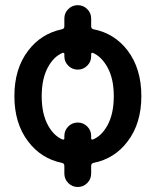

<svg xmlns="http://www.w3.org/2000/svg" viewBox="-20 -665 613 762"><path d="M228.5 -111.3Q231.4 -110.4 233.4 -111.8Q235.4 -113.3 235.4 -115.2V-125Q235.4 -147.5 251 -163.1Q266.6 -178.7 288.6 -178.7Q310.5 -178.7 326.2 -163.1Q341.8 -147.5 341.8 -125V-115.2Q341.8 -113.3 343.8 -111.8Q345.7 -110.4 348.6 -111.3Q382.8 -125 406.2 -167Q431.6 -212.9 431.6 -283.2Q431.6 -353.5 406.2 -398.4Q382.8 -440.4 348.6 -455.1Q345.7 -456.1 343.8 -454.6Q341.8 -453.1 341.8 -451.2V-441.4Q341.8 -419.9 326.2 -404.3Q310.5 -388.7 288.6 -388.7Q266.6 -388.7 251 -404.3Q235.4 -419.9 235.4 -441.4V-451.2Q235.4 -453.1 233.4 -454.6Q231.4 -456.1 228.5 -455.1Q194.3 -441.4 170.9 -399.4Q145.5 -353.5 145.5 -283.2Q145.5 -212.9 170.9 -167Q194.3 -125 228.5 -111.3ZM341.8 -560.5Q341.8 -550.8 351.6 -548.8Q434.6 -532.2 486.3 -464.8Q541 -392.6 541 -283.7Q541 -174.8 486.3 -103.5Q434.6 -35.2 351.6 -18.6Q341.8 -16.6 341.8 -6.8V23.4Q341.8 45.9 326.2 61.5Q310.5 77.1 288.6 77.1Q266.6 77.1 251 61.5Q235.4 45.9 235.4 23.4V-6.8Q235.4 -16.6 225.6 -18.6Q143.6 -35.2 91.8 -103.5Q37.1 -174.8 37.1 -283.7Q37.1 -392.6 91.8 -463.9Q142.6 -531.2 225.6 -548.8Q235.4 -550.8 235.4 -560.5V-591.8Q235.4 -613.3 251 -628.9Q266.6 -644.5 288.6 -644.5Q310.5 -644.5 326.2 -628.9Q341.8 -613.3 341.8 -591.8Z"/></svg>

Font: Gen Jyuu GothicX Medium
Style: Regular
Weight: 500
Designer: Ryoko NISHIZUKA (kana &amp; ideographs); Paul D. Hunt (Latin, Greek &amp; Cyrillic); Wenlong ZHANG (bopomofo); Sandoll C
Version: Version 1.058.20140828